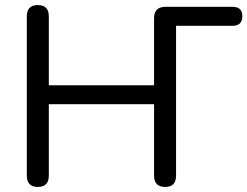

<svg xmlns="http://www.w3.org/2000/svg" viewBox="-20 -732 978 759"><path d="M129 7Q86 7 86 -38V-667Q86 -712 129 -712Q173 -712 173 -667V-395H589V-660Q589 -705 634 -705H899Q938 -705 938 -668Q938 -630 899 -630H676V-38Q676 7 633 7Q589 7 589 -38V-320H173V-38Q173 7 129 7Z"/></svg>

Font: Chiron GoRound TC N
Style: Regular
Weight: 350
Designer: Ryoko NISHIZUKA 西塚涼子 (kana, bopomofo & ideographs); Paul D. Hunt (Latin, Greek & Cyrillic); Sandoll Communications 산돌커뮤니
Foundry: Adobe
Version: Version 1.000;hotconv 1.1.1;makeotfexe 2.6.0